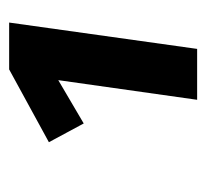

<svg xmlns="http://www.w3.org/2000/svg" viewBox="-36 -746 461 430"><g transform="rotate(-90 195.0 -531.5)"><path d="M359 -742H254L91 -653L133 -575L230 -632L186 -321H300Z"/></g></svg>

Font: Fira Sans
Style: Bold Italic
Weight: 700
Italic angle: -8°
Designer: bBox Type GmbH & Carrois Corporate GbR & Edenspiekermann AG
Foundry: bBox Type GmbH & Carrois Corporate GbR & Edenspiekermann AG
Version: Version 4.301;PS 004.301;hotconv 1.0.88;makeotf.lib2.5.64775